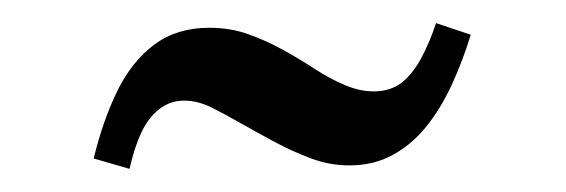

<svg xmlns="http://www.w3.org/2000/svg" viewBox="-20 -422 489 166"><path d="M282 -279Q265 -279 249 -285Q233 -291 218 -299Q203 -307 189 -315Q175 -323 163 -329Q151 -335 139 -335Q127 -335 117.5 -327.5Q108 -320 102 -307Q96 -294 92 -276L61 -285Q69 -318 81.5 -343.5Q94 -369 113.5 -383.5Q133 -398 161 -398Q179 -398 194.5 -392.5Q210 -387 224.5 -379Q239 -371 252 -362.5Q265 -354 278 -348.5Q291 -343 303 -343Q317 -343 326.5 -350Q336 -357 343.5 -370.5Q351 -384 357 -402L387 -392Q380 -369 370.5 -348.5Q361 -328 348.5 -312.5Q336 -297 319.5 -288Q303 -279 282 -279Z"/></svg>

Font: Roboto Serif 120pt ExtraCondensed
Style: Regular
Weight: 400
Width: 2
Designer: Greg Gazdowicz
Foundry: Commercial Type
Version: Version 1.008